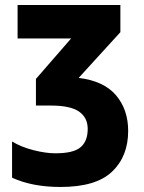

<svg xmlns="http://www.w3.org/2000/svg" viewBox="-20 -734 572 764"><path d="M459 -714V-606L293 -424Q393 -412 441.5 -355Q490 -298 490 -213Q490 -112 426 -51Q362 10 221 10Q108 10 28 -27V-171Q64 -149 113 -136.5Q162 -124 201 -124Q272 -124 300.5 -148Q329 -172 329 -221Q329 -266 294.5 -290Q260 -314 182 -314H123V-420L263 -581H50V-714Z"/></svg>

Font: Noto Sans Condensed ExtraBold
Style: Regular
Weight: 800
Width: 3
Designer: Monotype Design Team
Foundry: Monotype Imaging Inc.
Version: Version 2.013; ttfautohint (v1.8.4.7-5d5b)